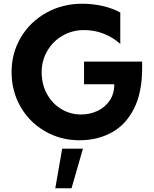

<svg xmlns="http://www.w3.org/2000/svg" viewBox="-20 -736 823 1028"><path d="M414 -123Q356 -123 307.5 -152.5Q259 -182 231 -233.5Q203 -285 203 -350Q203 -411 233 -463Q263 -515 315 -545Q367 -575 430 -575Q486 -575 535.5 -555.5Q585 -536 624 -501V-669Q582 -692 529 -704Q476 -716 420 -716Q314 -716 227.5 -667.5Q141 -619 91.5 -535.5Q42 -452 42 -351Q42 -248 90 -164.5Q138 -81 221.5 -33Q305 15 405 15Q501 15 577 -26Q653 -67 697 -153.5Q741 -240 741 -370V-406H430V-285H592Q592 -233 566.5 -196.5Q541 -160 500.5 -141.5Q460 -123 414 -123ZM424 60H313L276 272H363Z"/></svg>

Font: Geom
Style: Bold
Weight: 700
Version: Version 1.102